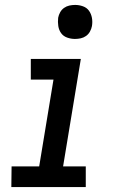

<svg xmlns="http://www.w3.org/2000/svg" viewBox="-20 -759 490 779"><path d="M26 0 27 -84H139L197 -436H105V-520H308L236 -84H328V0ZM284 -601Q268 -601 252.5 -606.5Q237 -612 228 -624.5Q219 -637 216.5 -653.5Q214 -670 216 -687Q218 -698 224 -709Q230 -720 240 -727Q250 -734 261.5 -736.5Q273 -739 285 -739Q301 -739 316.5 -733.5Q332 -728 341 -715.5Q350 -703 353 -686.5Q356 -670 353 -653Q351 -642 345 -631Q339 -620 329 -613Q319 -606 307.5 -603.5Q296 -601 284 -601Z"/></svg>

Font: Iosevka Custom Medium Oblique
Style: Regular
Weight: 500
Italic angle: -9°
Designer: Belleve Invis
Foundry: Belleve Invis
Version: Version 27.0.1